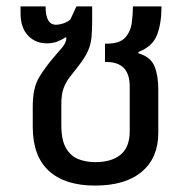

<svg xmlns="http://www.w3.org/2000/svg" viewBox="-20 -568 596 598"><path d="M276 10Q182 10 132 -36Q82 -82 82 -173V-236Q82 -295 102 -327.5Q122 -360 147 -389Q162 -406 174 -420.5Q186 -435 187 -450L184 -452Q173 -444 158.5 -438.5Q144 -433 126 -433Q90 -433 67 -457.5Q44 -482 44 -527V-548H122Q122 -491 154 -491Q165 -491 177 -495Q189 -499 199 -507L218 -548H267V-503Q267 -474 265 -452Q263 -430 254 -409.5Q245 -389 224 -362Q209 -343 197 -327.5Q185 -312 178 -293Q171 -274 171 -243V-178Q171 -131 186 -106Q201 -81 225 -72Q249 -63 276 -63Q328 -63 356 -86.5Q384 -110 384 -159V-299Q384 -375 311 -375H307V-432H312Q353 -432 370 -451Q387 -470 390.5 -497.5Q394 -525 394 -548H483Q483 -495 469 -459Q455 -423 411 -406V-402Q449 -391 461 -362Q473 -333 473 -290V-154Q473 -77 422 -33.5Q371 10 276 10Z"/></svg>

Font: Noto Sans Living
Style: Regular
Weight: 400
Designer: Monotype Design Team
Foundry: Monotype Imaging Inc.
Version: Version 2.013; ttfautohint (v1.8.4.7-5d5b)